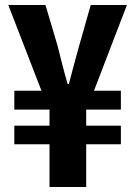

<svg xmlns="http://www.w3.org/2000/svg" viewBox="-20 -744 540 764"><path d="M177 0H323V-170H461V-244H323V-308H461V-383H354L485 -724H341L295 -562C282 -514 267 -461 254 -410H249C234 -461 222 -511 209 -562L161 -724H13L145 -383H37V-308H177V-244H37V-170H177Z"/></svg>

Font: Noto Sans Mono CJK SC
Style: Bold
Weight: 700
Designer: Ryoko NISHIZUKA 西塚涼子 (kana, bopomofo & ideographs); Paul D. Hunt (Latin, Greek & Cyrillic); Sandoll Communications 산돌커뮤니
Foundry: Adobe
Version: Version 2.004;hotconv 1.0.118;makeotfexe 2.5.65603